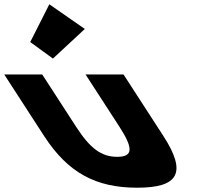

<svg xmlns="http://www.w3.org/2000/svg" viewBox="-302 -860 978 895"><path d="M-161.1 -664 -55.2 -587 93.4 -725 -72.1 -840ZM-282.3 -513H-105.3L52.8 -269C118.2 -168 170.4 -129 244.4 -129C318.4 -129 320.2 -168 254.8 -269L96.7 -513H273.7L459.6 -226C571 -54 529.7 15 337.7 15C145.7 15 15 -54 -96.4 -226Z"/></svg>

Font: Hussar
Style: BdOpOblSeven
Weight: 700
Foundry: Cannot Into Space Fonts
Version: Version 2.00